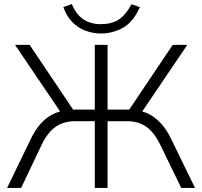

<svg xmlns="http://www.w3.org/2000/svg" viewBox="-20 -926 996 946"><path d="M15 0 132 -242Q153 -285 179 -315Q205 -345 238 -362Q271 -379 309 -383L287 -361L54 -705H126L351 -370L329 -386H447V-705H510V-386H629L606 -370L831 -705H903L670 -361L648 -383Q687 -379 718.5 -361.5Q750 -344 776.5 -314Q803 -284 823 -242L941 0H873L772 -208Q741 -273 701.5 -301Q662 -329 605 -329H510V0H447V-329H352Q293 -329 253 -300.5Q213 -272 183 -208L84 0ZM477 -761Q437 -761 400.5 -775Q364 -789 336 -817.5Q308 -846 292 -891L334 -906Q355 -855 390.5 -831Q426 -807 477 -807Q529 -807 563.5 -828.5Q598 -850 628 -905L669 -891Q637 -818 586.5 -789.5Q536 -761 477 -761Z"/></svg>

Font: Nunito Sans 11pt Light
Style: Regular
Weight: 300
Version: Version 3.101;gftools[0.9.27]